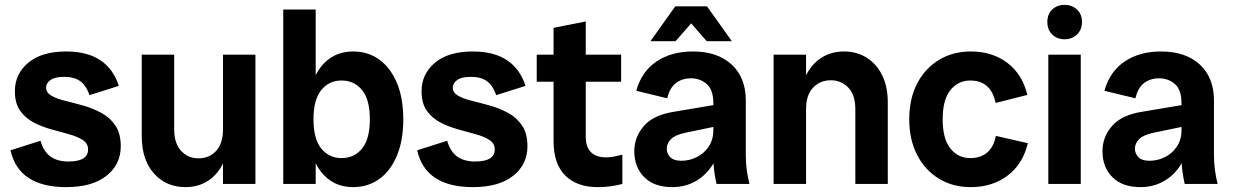

<svg xmlns="http://www.w3.org/2000/svg" viewBox="-20 -754 5053 787"><path d="M251 13Q155 13 97.5 -24.5Q40 -62 23 -138L146 -177Q159 -132 187.5 -112Q216 -92 260 -92Q301 -92 321 -104.5Q341 -117 341 -141Q341 -166 319.5 -180Q298 -194 264 -203.5Q230 -213 191.5 -223.5Q153 -234 119 -251.5Q85 -269 63 -299.5Q41 -330 41 -380Q41 -451 96 -497Q151 -543 251 -543Q338 -543 391.5 -507Q445 -471 467 -402L347 -364Q333 -404 308.5 -421.5Q284 -439 243 -439Q205 -439 187 -426Q169 -413 169 -395Q169 -374 191 -361.5Q213 -349 248 -340.5Q283 -332 322 -321Q361 -310 396 -291Q431 -272 453 -239.5Q475 -207 475 -154Q475 -80 416.5 -33.5Q358 13 251 13Z M740 13Q661 13 611 -43Q561 -99 561 -197V-530H694V-224Q694 -166 722.5 -135.5Q751 -105 794 -105Q838 -105 866 -135.5Q894 -166 894 -224H923Q923 -150 900 -96.5Q877 -43 836 -15Q795 13 740 13ZM894 0V-530H1027V0Z M1427 13Q1346 13 1296.5 -49Q1247 -111 1247 -224V-306Q1247 -420 1296.5 -481.5Q1346 -543 1427 -543Q1489 -543 1535 -509.5Q1581 -476 1607 -414Q1633 -352 1633 -265Q1633 -178 1607 -116Q1581 -54 1535 -20.5Q1489 13 1427 13ZM1141 0V-715H1274V-391L1256 -265L1274 -134V0ZM1380 -106Q1432 -106 1464 -145Q1496 -184 1496 -265Q1496 -346 1464 -385Q1432 -424 1380 -424Q1329 -424 1297 -385Q1265 -346 1265 -265Q1265 -184 1297 -145Q1329 -106 1380 -106Z M1918 13Q1822 13 1764.5 -24.5Q1707 -62 1690 -138L1813 -177Q1826 -132 1854.5 -112Q1883 -92 1927 -92Q1968 -92 1988 -104.5Q2008 -117 2008 -141Q2008 -166 1986.5 -180Q1965 -194 1931 -203.5Q1897 -213 1858.5 -223.5Q1820 -234 1786 -251.5Q1752 -269 1730 -299.5Q1708 -330 1708 -380Q1708 -451 1763 -497Q1818 -543 1918 -543Q2005 -543 2058.5 -507Q2112 -471 2134 -402L2014 -364Q2000 -404 1975.5 -421.5Q1951 -439 1910 -439Q1872 -439 1854 -426Q1836 -413 1836 -395Q1836 -374 1858 -361.5Q1880 -349 1915 -340.5Q1950 -332 1989 -321Q2028 -310 2063 -291Q2098 -272 2120 -239.5Q2142 -207 2142 -154Q2142 -80 2083.5 -33.5Q2025 13 1918 13Z M2429 13Q2345 13 2297 -34.5Q2249 -82 2249 -176V-640L2381 -666V-193Q2381 -151 2402.5 -130Q2424 -109 2463 -109Q2482 -109 2498 -112.5Q2514 -116 2531 -120V0Q2508 6 2484 9.5Q2460 13 2429 13ZM2180 -419V-530H2526V-419Z M2917 0Q2911 -26 2907.5 -53Q2904 -80 2904 -106V-330Q2904 -386 2877 -409.5Q2850 -433 2812 -433Q2776 -433 2750.5 -413.5Q2725 -394 2715 -351L2588 -382Q2610 -461 2671 -502Q2732 -543 2820 -543Q2921 -543 2979 -489.5Q3037 -436 3037 -342V-118Q3037 -59 3052 0ZM2736 13Q2661 13 2620.5 -28Q2580 -69 2580 -134Q2580 -193 2619.5 -238Q2659 -283 2743 -296L2939 -329V-241L2790 -210Q2747 -201 2730 -183.5Q2713 -166 2713 -145Q2713 -124 2727.5 -109.5Q2742 -95 2773 -95Q2805 -95 2835 -109.5Q2865 -124 2884.5 -152.5Q2904 -181 2904 -221H2938Q2938 -149 2911 -96.5Q2884 -44 2838.5 -15.5Q2793 13 2736 13ZM2877 -585 2752 -728H2878L2980 -585ZM2646 -585 2748 -728H2874L2749 -585Z M3486 0V-306Q3486 -365 3457 -395Q3428 -425 3385 -425Q3342 -425 3313 -395Q3284 -365 3284 -306H3255Q3255 -381 3278.5 -434Q3302 -487 3343.5 -515Q3385 -543 3440 -543Q3492 -543 3532.5 -517.5Q3573 -492 3596 -445.5Q3619 -399 3619 -333V0ZM3151 0V-530H3284V0Z M3959 13Q3885 13 3828 -22Q3771 -57 3739 -119.5Q3707 -182 3707 -265Q3707 -349 3739 -411Q3771 -473 3828 -508Q3885 -543 3959 -543Q4048 -543 4109.5 -496Q4171 -449 4191 -365L4061 -332Q4051 -379 4025 -401.5Q3999 -424 3957 -424Q3907 -424 3875.5 -384.5Q3844 -345 3844 -265Q3844 -185 3875.5 -145.5Q3907 -106 3957 -106Q3999 -106 4026 -128.5Q4053 -151 4062 -197L4193 -167Q4173 -82 4110.5 -34.5Q4048 13 3959 13Z M4277 0V-530H4410V0ZM4344 -593Q4313 -593 4293 -612.5Q4273 -632 4273 -664Q4273 -696 4293 -715Q4313 -734 4344 -734Q4374 -734 4394.5 -715Q4415 -696 4415 -664Q4415 -632 4394.5 -612.5Q4374 -593 4344 -593Z M4836 0Q4830 -26 4826.5 -53Q4823 -80 4823 -106V-330Q4823 -386 4796 -409.5Q4769 -433 4731 -433Q4695 -433 4669.5 -413.5Q4644 -394 4634 -351L4507 -382Q4529 -461 4590 -502Q4651 -543 4739 -543Q4840 -543 4898 -489.5Q4956 -436 4956 -342V-118Q4956 -59 4971 0ZM4655 13Q4580 13 4539.5 -28Q4499 -69 4499 -134Q4499 -193 4538.5 -238Q4578 -283 4662 -296L4858 -329V-241L4709 -210Q4666 -201 4649 -183.5Q4632 -166 4632 -145Q4632 -124 4646.5 -109.5Q4661 -95 4692 -95Q4724 -95 4754 -109.5Q4784 -124 4803.5 -152.5Q4823 -181 4823 -221H4857Q4857 -149 4830 -96.5Q4803 -44 4757.5 -15.5Q4712 13 4655 13Z"/></svg>

Font: Radio Canada Big SemiBold
Style: Regular
Weight: 600
Designer: Étienne Aubert Bonn
Foundry: Coppers and Brasses
Version: Version 1.001